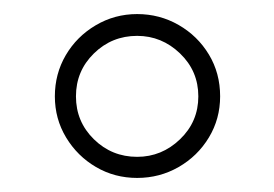

<svg xmlns="http://www.w3.org/2000/svg" viewBox="-20 -825 390 273"><path d="M262 -688Q262 -724 236 -749Q210 -774 175 -774Q139 -774 113.5 -749Q88 -724 88 -688Q88 -652 113.5 -627Q139 -602 175 -602Q210 -602 236 -627Q262 -652 262 -688ZM293 -688Q293 -656 277 -629.5Q261 -603 234 -587.5Q207 -572 175 -572Q143 -572 116.5 -587.5Q90 -603 74 -629.5Q58 -656 58 -688Q58 -720 73.5 -746.5Q89 -773 116 -789Q143 -805 175 -805Q207 -805 234 -789.5Q261 -774 277 -747.5Q293 -721 293 -688Z"/></svg>

Font: Kaisei Decol
Style: Bold
Weight: 700
Designer: Font-Kai, 金井和夫
Foundry: KAZUO KANAI
Version: Version 5.003